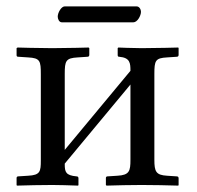

<svg xmlns="http://www.w3.org/2000/svg" viewBox="-20 -580 617 602"><path d="M144 -429C101 -429 35 -431 35 -431L32 -429V-407C32 -403 34 -402 38 -402L68 -400C106 -398 108 -389 108 -347V-77C108 -42 106 -31 68 -29L37 -27C34 -27 32 -25 32 -22V0L33 2C73 1 101 0 144 0C176 0 185 1 225 2L226 0V-21C226 -25 224 -27 220 -27C186 -30 183 -41 183 -65V-67L389 -315V-79C389 -44 386 -31 348 -29L317 -27C314 -27 312 -25 312 -22V0L314 2C354 1 381 0 424 0C469 0 499 1 539 2L540 0V-21C540 -25 538 -27 534 -27L504 -29C469 -31 464 -42 464 -79V-348C464 -390 467 -398 504 -400L534 -402C538 -402 540 -404 540 -408V-429L539 -431C539 -431 469 -429 424 -429C396 -429 351 -431 351 -431L349 -429V-407C349 -403 351 -402 354 -402C388 -399 389 -382 389 -358L183 -110V-348C183 -389 186 -398 224 -400L254 -402C258 -402 260 -404 260 -408V-429L258 -431C258 -431 188 -429 144 -429ZM398 -510C411 -510 422 -531 422 -543C422 -549 418 -560 408 -560H183C172 -560 161 -540 161 -528C161 -521 165 -510 174 -510Z"/></svg>

Font: Libertinus Serif Display
Style: Regular
Weight: 400
Designer: Philipp H. Poll, Khaled Hosny
Foundry: Caleb Maclennan
Version: Version 7.050;RELEASE